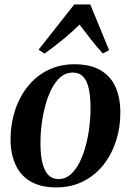

<svg xmlns="http://www.w3.org/2000/svg" viewBox="-20 -823 584 856"><path d="M312.5 -536.5Q381 -536.5 426.2 -511Q471.5 -485.5 494 -437.5Q516.5 -389.5 516.5 -322Q517 -256.5 497.8 -196.2Q478.5 -136 441.8 -89Q405 -42 351.8 -14.8Q298.5 12.5 230 12.5Q162.5 12.5 117.2 -13.5Q72 -39.5 49.8 -87.5Q27.5 -135.5 27 -201Q27 -268 46.2 -328.5Q65.5 -389 102.5 -436Q139.5 -483 192.5 -509.8Q245.5 -536.5 312.5 -536.5ZM304 -499.5Q273.5 -499.5 250 -479.5Q226.5 -459.5 209.5 -425.8Q192.5 -392 181.5 -350.2Q170.5 -308.5 165.2 -264.5Q160 -220.5 160.5 -180.5Q160.5 -130 169.5 -95Q178.5 -60 196.2 -42.2Q214 -24.5 241 -24.5Q271 -24.5 294.2 -44.8Q317.5 -65 334.5 -98.8Q351.5 -132.5 362.5 -174.2Q373.5 -216 378.8 -260Q384 -304 383.5 -343.5Q383.5 -392 376 -427Q368.5 -462 351 -480.8Q333.5 -499.5 304 -499.5ZM178.5 -584 152 -601.5 311 -803H382.5L466.5 -599L438.5 -584.5Q412 -613 386.5 -646Q361 -679 334.5 -713.5Q301.5 -680.5 262 -648Q222.5 -615.5 178.5 -584Z"/></svg>

Font: Merriweather 96pt SemiBold
Style: Italic
Weight: 600
Italic angle: -7.8°
Version: Version 2.101